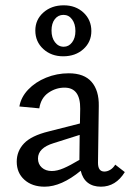

<svg xmlns="http://www.w3.org/2000/svg" viewBox="-20 -698 491 723"><path d="M450 -50Q416 5 360 5Q330 5 310.5 -10Q291 -25 284 -55Q211 5 148 5Q101 5 72 -21Q43 -47 43 -89Q43 -129 70.5 -158Q98 -187 163 -203L281 -233L282 -288Q283 -368 223 -368Q190 -368 162 -348.5Q134 -329 128 -290L53 -297Q59 -332 86 -360.5Q113 -389 153.5 -405.5Q194 -422 239 -422Q297 -422 325 -389.5Q353 -357 352 -299L349 -85Q349 -52 373 -52Q384 -52 395 -58.5Q406 -65 414 -78ZM175 -54Q195 -54 219.5 -64.5Q244 -75 279 -96V-99L280 -190L182 -159Q123 -141 123 -101Q123 -80 137.5 -67Q152 -54 175 -54ZM113 -583Q113 -624 143.5 -651Q174 -678 220 -678Q265 -678 294.5 -650.5Q324 -623 324 -581Q324 -540 294 -513Q264 -486 218 -486Q173 -486 143 -513.5Q113 -541 113 -583ZM264 -581Q264 -608 251.5 -625Q239 -642 219 -642Q199 -642 186.5 -626Q174 -610 174 -583Q174 -556 187 -539Q200 -522 220 -522Q239 -522 251.5 -538.5Q264 -555 264 -581Z"/></svg>

Font: Ysabeau Medium
Style: Regular
Weight: 500
Designer: Christian Thalmann (Catharsis Fonts)
Version: Version 0.003